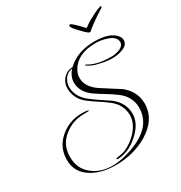

<svg xmlns="http://www.w3.org/2000/svg" viewBox="-199 -914 1078 1146"><g transform="rotate(-30 340.0 -341.0)"><path d="M269 93Q172 93 108 55Q28 9 28 -80Q28 -166 93 -222Q157 -277 242 -277Q289 -277 289 -269Q289 -267 254 -267Q175 -267 116 -219Q53 -170 53 -86Q53 -5 111 41Q167 86 247 86Q321 86 409 50Q558 -10 558 -137Q558 -173 541 -205.5Q524 -238 489 -263Q458 -286 426.5 -304.5Q395 -323 363 -345Q329 -368 312 -397Q295 -426 295 -457Q295 -501 328 -537Q298 -534 277 -508Q257 -480 257 -450Q257 -417 273 -387Q289 -357 322 -332Q351 -310 381.5 -289.5Q412 -269 442 -249Q506 -197 506 -124Q506 -54 434 8Q400 38 364 52.5Q328 67 293 67Q288 67 288 64Q288 58 295 58Q312 56 325 53Q338 50 348 47Q402 25 443 -20Q488 -71 488 -124Q488 -159 472.5 -190Q457 -221 425 -245Q397 -267 367 -286Q337 -305 308 -327Q275 -351 259.5 -382.5Q244 -414 244 -449Q244 -486 269 -514Q282 -528 298 -535.5Q314 -543 333 -543H334Q405 -611 523 -611Q629 -611 668 -562Q680 -547 680 -530Q680 -497 638 -482Q608 -470 569 -470Q550 -470 529 -472.5Q508 -475 485 -481Q458 -486 439 -494.5Q420 -503 407 -512Q405 -514 405 -515Q405 -518 408 -518Q410 -518 411 -517Q467 -481 566 -481Q583 -481 597 -484Q611 -487 623 -491Q656 -506 656 -531Q656 -567 604 -585Q565 -599 523 -599Q399 -599 352 -517Q338 -492 338 -465Q338 -404 406 -358Q437 -338 468.5 -318Q500 -298 531 -278Q599 -222 599 -141Q599 -31 485 37Q388 93 269 93ZM527 -672Q517 -672 478 -714Q441 -752 441 -763Q441 -772 448 -772Q460 -772 524 -703Q534 -711 550.5 -722Q567 -733 593 -746Q619 -760 637 -767Q655 -774 662 -775L665 -769L658 -762Q575 -710 532 -672Z"/></g></svg>

Font: Ruthie
Style: Regular
Weight: 400
Designer: Robert E. Leuschke
Foundry: Robert E. Leuschke
Version: Version 1.012